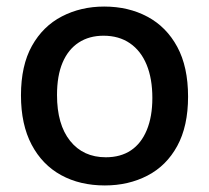

<svg xmlns="http://www.w3.org/2000/svg" viewBox="-20 -553 638 586"><path d="M300 13Q224 13 166.5 -18.5Q109 -50 76.5 -111.5Q44 -173 44 -262Q44 -353 77.5 -413Q111 -473 169 -503Q227 -533 298 -533Q372 -533 430 -502Q488 -471 521 -410Q554 -349 554 -258Q554 -168 521 -107.5Q488 -47 430 -17Q372 13 300 13ZM303 -73Q348 -73 379.5 -94Q411 -115 428 -156Q445 -197 445 -254Q445 -313 427.5 -355.5Q410 -398 376.5 -421Q343 -444 296 -444Q252 -444 220 -423Q188 -402 171 -362Q154 -322 154 -263Q154 -173 194 -123Q234 -73 303 -73Z"/></svg>

Font: Bricolage Grotesque 24pt Medium
Style: Regular
Weight: 500
Designer: Mathieu Triay
Foundry: Atelier Triay
Version: Version 1.001;gftools[0.9.33.dev8+g029e19f]